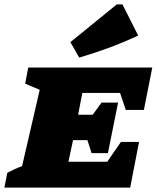

<svg xmlns="http://www.w3.org/2000/svg" viewBox="-52 -850 710 870"><path d="M-32 0 -19 -67Q-3 -75 13.5 -83Q30 -91 48 -97L128 -443L62 -471L76 -544H638L600 -352H518L492 -429H321L302 -330H368L408 -385H483L437 -156H363L344 -215H279L258 -117H434L496 -207H578L538 0ZM307 -589 267 -659 477 -830H503L574 -689Q508 -658 441.5 -633.5Q375 -609 307 -589Z"/></svg>

Font: Piazzolla SC Black
Style: Italic
Weight: 900
Italic angle: -11.3°
Designer: Juan Pablo del Peral
Foundry: Huerta Tipografica
Version: Version 1.330